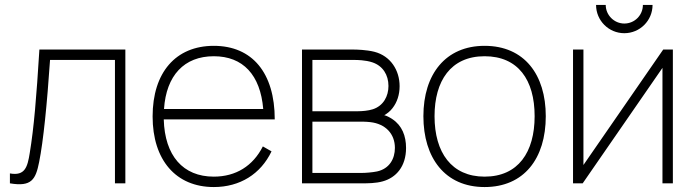

<svg xmlns="http://www.w3.org/2000/svg" viewBox="-20 -740 2806 775"><path d="M20 0C108 15 124 -16 138 -86C155 -170 170 -321 182 -498H444V0H486V-540H139C127 -346 117 -225 100 -122C91 -66 81 -29 20 -40Z M843 15C948 15 1032 -37 1076 -129L1041 -149C1001 -70 932 -27 843 -27C718.5 -27 645 -111.5 641 -258H1089C1089 -446 998 -555 843 -555C689 -555 596 -447 596 -270C596 -94 690 15 843 15ZM843 -513C961 -513 1031 -437.5 1042.5 -300H642C651 -435.5 723.5 -513 843 -513Z M1199 0H1441C1464 0 1497 0 1525 -8C1579 -23 1619 -68 1619 -143C1619 -191 1603 -233 1564 -259C1552 -267 1540 -273 1531 -275C1542 -281 1555 -291 1564 -303C1583 -327 1593 -358 1593 -392C1593 -456 1557 -514 1491 -531C1459 -539 1420 -540 1406 -540H1199ZM1241 -291V-498H1411C1419 -498 1455 -498 1484 -488C1525 -474 1548 -438 1548 -393C1548 -352 1528 -313 1485 -299C1467 -293 1441 -291 1426 -291ZM1241 -42V-249H1425C1440 -249 1459 -249 1475 -247C1536 -240 1574 -200 1574 -143C1574 -99 1552 -59 1502 -48C1483 -44 1455 -42 1441 -42Z M1936 15C2095 15 2183 -100 2183 -271C2183 -438 2097 -555 1936 -555C1779 -555 1689 -441 1689 -271C1689 -103 1776 15 1936 15ZM1936 -27C1803 -27 1734 -124 1734 -271C1734 -413 1799 -513 1936 -513C2071 -513 2138 -418 2138 -271C2138 -126 2072 -27 1936 -27Z M2500 -606C2563 -606 2614 -657 2614 -720H2575C2575 -679 2542 -645 2500 -645C2459 -645 2425 -679 2425 -720H2386C2386 -657 2437 -606 2500 -606ZM2696 -540H2657L2335 -74V-540H2293V0H2332L2654 -466V0H2696Z"/></svg>

Font: Hauora ExtraLight
Style: Regular
Weight: 200
Designer: Mikhail Sharanda
Foundry: WCYS & Co.
Version: Version 1.010